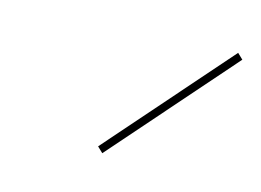

<svg xmlns="http://www.w3.org/2000/svg" viewBox="-35 -724 345 254"><g transform="rotate(10 137.5 -597.0)"><path d="M107 -524 268 -678 275 -670 114 -516Z"/></g></svg>

Font: Ysabeau Infant Hairline
Style: Italic
Weight: 100
Italic angle: -12°
Designer: Christian Thalmann (Catharsis Fonts)
Version: Version 0.003